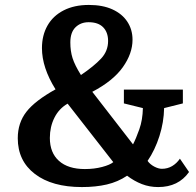

<svg xmlns="http://www.w3.org/2000/svg" viewBox="-20 -748 796 778"><path d="M721 -329 645 -310Q644 -253 626 -196.5Q608 -140 578 -96Q588 -82 605 -73Q622 -64 636 -64Q659 -64 677.5 -75Q696 -86 709 -105L746 -51Q703 10 621 10Q586 10 555 -2Q524 -14 495 -36Q458 -11 413 -0.5Q368 10 312 10Q191 10 121.5 -43Q52 -96 52 -188Q52 -250 87 -295Q122 -340 205 -386Q150 -474 150 -553Q150 -605 172.5 -644.5Q195 -684 238 -706Q281 -728 340 -728Q396 -728 435.5 -710Q475 -692 496 -660Q517 -628 517 -587Q517 -531 477.5 -475.5Q438 -420 354 -376L519 -163Q531 -186 544.5 -224Q558 -262 559 -310L482 -329V-385H721ZM324 -63Q362 -63 394 -71.5Q426 -80 439 -91L254 -328Q219 -308 200.5 -271Q182 -234 182 -189Q182 -129 219 -96Q256 -63 324 -63ZM265 -576Q265 -541 274 -512.5Q283 -484 308 -444Q361 -480 389.5 -510.5Q418 -541 418 -582Q418 -617 398 -637.5Q378 -658 339 -658Q307 -658 286 -637.5Q265 -617 265 -576Z"/></svg>

Font: Domine
Style: Bold
Weight: 700
Designer: Pablo Impallari, Rodrigo Fuenzalida, Brenda Gallo
Foundry: Pablo Impallari, Rodrigo Fuenzalida, Brenda Gallo
Version: Version 2.000